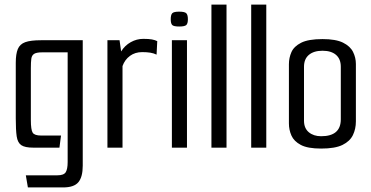

<svg xmlns="http://www.w3.org/2000/svg" viewBox="-20 -646 1622 840"><path d="M102 174 93 121H231Q259 121 267.5 107.5Q276 94 276 63V-417H165Q140 -417 129.5 -410.5Q119 -404 117 -389Q115 -374 115 -348V-121Q115 -78 123 -65.5Q131 -53 160 -53H247L240 0H126Q89 0 73 -11Q57 -22 53 -49.5Q49 -77 49 -128V-371Q49 -410 58 -431.5Q67 -453 90.5 -461.5Q114 -470 159 -470H342V79Q342 128 323 151Q304 174 256 174Z M450 0V-470H503L510 -421Q526 -447 552 -461.5Q578 -476 607 -476Q631 -476 644.5 -473.5Q658 -471 668 -466L665 -407Q653 -413 638 -415.5Q623 -418 602 -418Q571 -418 548.5 -401.5Q526 -385 516 -357V0Z M764 -530Q740 -530 733.5 -536.5Q727 -543 727 -562Q727 -581 733.5 -588Q740 -595 764 -595Q788 -595 795 -588Q802 -581 802 -562Q802 -543 795 -536.5Q788 -530 764 -530ZM732 0V-470H798V0Z M905 -626H971V0H905Z M1079 -626H1145V0H1079Z M1385 4Q1326 4 1296 -12Q1266 -28 1255 -53Q1244 -78 1244 -106V-365Q1244 -393 1255 -418Q1266 -443 1297.5 -459Q1329 -475 1391 -475Q1449 -475 1480.5 -459.5Q1512 -444 1524.5 -419Q1537 -394 1537 -366V-115Q1537 -82 1524 -55Q1511 -28 1478.5 -12Q1446 4 1385 4ZM1385 -50Q1471 -50 1471 -124V-354Q1471 -388 1450 -406Q1429 -424 1391 -424Q1353 -424 1331.5 -406Q1310 -388 1310 -354V-118Q1310 -85 1331 -67.5Q1352 -50 1385 -50Z"/></svg>

Font: Smooch Sans Medium
Style: Regular
Weight: 500
Designer: Robert E. Leuschke
Foundry: Robert E. Leuschke
Version: Version 1.010; ttfautohint (v1.8.3)